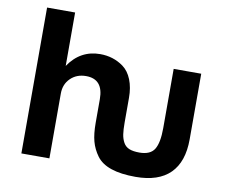

<svg xmlns="http://www.w3.org/2000/svg" viewBox="-81 -829 1110 945"><g transform="rotate(10 474.5 -356.5)"><path d="M883.8 -211.9Q883.8 -99.6 825.7 -41.7Q767.6 16.1 652.8 16.1Q506.3 16.1 458 -49.8Q434.1 -82.5 424.1 -119.6Q414.1 -156.7 414.1 -211.9V-330.1Q414.1 -430.2 328.1 -430.2Q281.2 -430.2 250.7 -400.4Q220.2 -370.6 220.2 -324.2V0H80.1V-729H220.2V-461.9Q278.8 -548.8 377.9 -548.8Q443.4 -548.8 494.1 -512.2Q522.9 -491.2 538.6 -451.9Q554.2 -412.6 554.2 -361.8V-237.8Q554.2 -201.7 557.6 -179.2Q561 -156.7 571 -138.7Q581.1 -120.6 600.3 -112.8Q619.6 -105 650.9 -105Q706.1 -105 726.1 -138.2Q746.1 -171.4 746.1 -244.1V-540H883.8Z"/></g></svg>

Font: Miedinger*
Style: Bold
Weight: 700
Version: Version 001.000